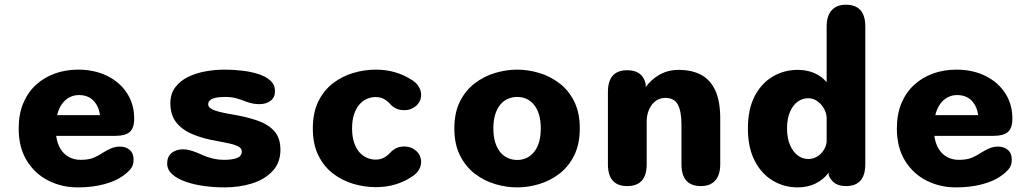

<svg xmlns="http://www.w3.org/2000/svg" viewBox="-20 -782 4373 812"><path d="M308.5 10.5Q241.5 10.5 184.5 -18.2Q127.5 -47 93.2 -102.8Q59 -158.5 59 -239Q59 -299.5 78.5 -345.8Q98 -392 132.5 -423.5Q167 -455 212.5 -471.2Q258 -487.5 310 -487.5Q379.5 -487.5 433 -461.2Q486.5 -435 517 -388.2Q547.5 -341.5 547.5 -280.5Q547.5 -240.5 528.8 -224Q510 -207.5 469 -207.5H217.5Q222 -175 235.8 -152.5Q249.5 -130 271.5 -118Q293.5 -106 320.5 -106Q356 -106 377.5 -115.5Q399 -125 416.5 -137Q433.5 -147.5 450.5 -154.8Q467.5 -162 487 -162Q512 -162 528.5 -148Q545 -134 545 -107Q545 -82 532 -66.8Q519 -51.5 499.5 -38Q469.5 -16 420 -2.8Q370.5 10.5 308.5 10.5ZM221.5 -295H403Q397.5 -333.5 374.8 -356.8Q352 -380 313.5 -380Q292 -380 273.5 -370.2Q255 -360.5 241.8 -341.8Q228.5 -323 221.5 -295Z M929 10.5Q885 10.5 842 4.5Q799 -1.5 763.8 -14Q728.5 -26.5 707.8 -45.5Q687 -64.5 687 -90.5Q687 -120 706 -135.2Q725 -150.5 754.5 -150.5Q767 -150.5 782 -146.8Q797 -143 814 -136Q830 -128.5 847.2 -121.8Q864.5 -115 884.5 -110.5Q904.5 -106 927.5 -106Q963 -106 982.8 -114Q1002.5 -122 1002.5 -141.5Q1002.5 -153.5 990.5 -161Q978.5 -168.5 955.2 -174Q932 -179.5 898 -185.5Q837 -196 792.8 -215Q748.5 -234 724.5 -265.5Q700.5 -297 700.5 -345Q700.5 -385 720.8 -412.2Q741 -439.5 774.2 -456Q807.5 -472.5 848.2 -480Q889 -487.5 930 -487.5Q968 -487.5 1005.8 -483Q1043.5 -478.5 1074.5 -468.2Q1105.5 -458 1124.2 -440.5Q1143 -423 1143 -397Q1143 -369.5 1124 -355.5Q1105 -341.5 1077 -341.5Q1061 -341.5 1047 -344.5Q1033 -347.5 1018.5 -353Q1003.5 -359 982.2 -365.5Q961 -372 932 -372Q919.5 -372 906.8 -370.8Q894 -369.5 883.5 -366.2Q873 -363 866.8 -356.8Q860.5 -350.5 860.5 -340.5Q860.5 -329.5 873.8 -321.8Q887 -314 909.8 -308.5Q932.5 -303 962.5 -298Q1023 -288 1069 -272Q1115 -256 1140.5 -227Q1166 -198 1166 -149Q1166 -94 1132.8 -58.5Q1099.5 -23 1045.8 -6.2Q992 10.5 929 10.5Z M1569 9.5Q1522 9.5 1475 -4.2Q1428 -18 1389 -47.5Q1350 -77 1326.5 -124.5Q1303 -172 1303 -239Q1303 -306 1326.5 -353.5Q1350 -401 1389 -430.5Q1428 -460 1475 -473.8Q1522 -487.5 1569 -487.5Q1612.5 -487.5 1650.2 -476.5Q1688 -465.5 1716.5 -447Q1739.5 -434.5 1750.2 -416.8Q1761 -399 1761 -382Q1761 -353 1740 -334.5Q1719 -316 1691 -316Q1670 -316 1655.8 -322.8Q1641.5 -329.5 1631 -341Q1620 -354 1604.8 -362.8Q1589.5 -371.5 1568.5 -371.5Q1549 -371.5 1531 -363.5Q1513 -355.5 1499.2 -339.2Q1485.5 -323 1477.2 -298Q1469 -273 1469 -239Q1469 -205 1477.2 -180Q1485.5 -155 1499.2 -139Q1513 -123 1531 -115Q1549 -107 1568.5 -107Q1589.5 -107 1604.8 -115.8Q1620 -124.5 1631 -137Q1642 -148.5 1656 -155.5Q1670 -162.5 1691 -162.5Q1719 -162.5 1740 -144Q1761 -125.5 1761 -96Q1761 -79 1750.2 -61.8Q1739.5 -44.5 1716.5 -31.5Q1688 -12.5 1650.2 -1.5Q1612.5 9.5 1569 9.5Z M2167.5 10.5Q2121 10.5 2074 -3.5Q2027 -17.5 1988 -47.5Q1949 -77.5 1925.2 -125Q1901.5 -172.5 1901.5 -239Q1901.5 -305.5 1925.2 -352.8Q1949 -400 1988 -429.8Q2027 -459.5 2074 -473.5Q2121 -487.5 2167.5 -487.5Q2213.5 -487.5 2260.2 -473.5Q2307 -459.5 2346 -429.8Q2385 -400 2408.5 -352.8Q2432 -305.5 2432 -239Q2432 -172.5 2408.5 -125Q2385 -77.5 2346 -47.5Q2307 -17.5 2260.2 -3.5Q2213.5 10.5 2167.5 10.5ZM2167.5 -105.5Q2188 -105.5 2205.8 -113.5Q2223.5 -121.5 2237.5 -137.8Q2251.5 -154 2259.2 -179.2Q2267 -204.5 2267 -239Q2267 -273.5 2259.2 -298.5Q2251.5 -323.5 2237.5 -340Q2223.5 -356.5 2205.8 -364.2Q2188 -372 2167.5 -372Q2147 -372 2128.5 -364.2Q2110 -356.5 2096.2 -340Q2082.5 -323.5 2074.5 -298.5Q2066.5 -273.5 2066.5 -239Q2066.5 -204.5 2074.5 -179.2Q2082.5 -154 2096.2 -137.8Q2110 -121.5 2128.5 -113.5Q2147 -105.5 2167.5 -105.5Z M2944.5 5Q2862 5 2862 -87.5V-256Q2862 -311.5 2846.5 -339.8Q2831 -368 2794 -368Q2776.5 -368 2762 -360.5Q2747.5 -353 2737 -339.2Q2726.5 -325.5 2720.8 -307.5Q2715 -289.5 2715 -269V-87.5Q2715 5 2632.5 5Q2551 5 2551 -87.5V-393Q2551 -485 2632.5 -485Q2698 -485 2710.5 -427.5L2711 -414Q2733.5 -445.5 2769 -466Q2804.5 -486.5 2852 -486.5Q2903.5 -486.5 2942.8 -466.8Q2982 -447 3004 -401.8Q3026 -356.5 3026 -280V-87.5Q3026 -42.5 3005 -18.8Q2984 5 2944.5 5Z M3557.5 5Q3503.5 5 3485 -40L3484 -51.5Q3462.5 -22 3429 -5.8Q3395.5 10.5 3353.5 10.5Q3296 10.5 3248 -18.2Q3200 -47 3171.5 -102.5Q3143 -158 3143 -239Q3143 -320 3171.5 -375Q3200 -430 3248 -458.2Q3296 -486.5 3353.5 -486.5Q3392.5 -486.5 3423.8 -473Q3455 -459.5 3476 -434.5V-670Q3476 -714.5 3497 -738.2Q3518 -762 3557.5 -762Q3639.5 -762 3639.5 -670V-87.5Q3639.5 5 3557.5 5ZM3476 -181V-286Q3474.5 -306.5 3463.8 -324.5Q3453 -342.5 3436 -354.5Q3419 -366.5 3398 -366.5Q3373.5 -366.5 3353.2 -351.8Q3333 -337 3320.8 -308.5Q3308.5 -280 3308.5 -239Q3308.5 -198.5 3320.8 -169.5Q3333 -140.5 3353.2 -125Q3373.5 -109.5 3398 -109.5Q3418 -109.5 3434.8 -119.2Q3451.5 -129 3462.5 -145.5Q3473.5 -162 3476 -181Z M4022.5 10.5Q3955.5 10.5 3898.5 -18.2Q3841.5 -47 3807.2 -102.8Q3773 -158.5 3773 -239Q3773 -299.5 3792.5 -345.8Q3812 -392 3846.5 -423.5Q3881 -455 3926.5 -471.2Q3972 -487.5 4024 -487.5Q4093.5 -487.5 4147 -461.2Q4200.5 -435 4231 -388.2Q4261.5 -341.5 4261.5 -280.5Q4261.5 -240.5 4242.8 -224Q4224 -207.5 4183 -207.5H3931.5Q3936 -175 3949.8 -152.5Q3963.5 -130 3985.5 -118Q4007.5 -106 4034.5 -106Q4070 -106 4091.5 -115.5Q4113 -125 4130.5 -137Q4147.5 -147.5 4164.5 -154.8Q4181.5 -162 4201 -162Q4226 -162 4242.5 -148Q4259 -134 4259 -107Q4259 -82 4246 -66.8Q4233 -51.5 4213.5 -38Q4183.5 -16 4134 -2.8Q4084.5 10.5 4022.5 10.5ZM3935.5 -295H4117Q4111.5 -333.5 4088.8 -356.8Q4066 -380 4027.5 -380Q4006 -380 3987.5 -370.2Q3969 -360.5 3955.8 -341.8Q3942.5 -323 3935.5 -295Z"/></svg>

Font: Sono ExtraLight Monospace
Style: Bold
Weight: 700
Version: Version 2.112